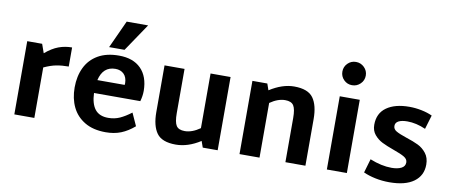

<svg xmlns="http://www.w3.org/2000/svg" viewBox="-72 -1135 3390 1446"><g transform="rotate(10 1623.0 -411.5)"><path d="M425 -426Q374 -426 331.5 -418Q289 -410 237 -386V0H84V-560H198L222 -492Q274 -536 322.5 -554Q371 -572 425 -572Z M496 0ZM958 -168 1002 -71Q952 -28 900.5 -7.5Q849 13 784 13Q688 13 623.5 -25.5Q559 -64 527.5 -129.5Q496 -195 496 -279Q496 -365 528 -431.5Q560 -498 624.5 -535.5Q689 -573 784 -573Q893 -573 952.5 -513Q1012 -453 1013 -344Q1013 -304 1001 -263H647Q650 -181 683 -139Q716 -97 784 -97Q832 -97 872 -115Q912 -133 958 -168ZM655 -363H864Q865 -368 865 -377Q864 -422 839.5 -446Q815 -470 775 -470Q680 -470 655 -363ZM796 -835H960L817 -623H699Z M1639 -560V0H1525L1508 -48Q1413 13 1320 13Q1214 13 1174 -42.5Q1134 -98 1134 -203V-560H1287V-222Q1287 -153 1304.5 -126Q1322 -99 1369 -99Q1425 -99 1486 -142V-560Z M2310 -356V0H2157V-338Q2157 -406 2139.5 -433Q2122 -460 2075 -460Q2019 -460 1959 -418V0H1806V-560H1920L1937 -511Q2034 -573 2124 -573Q2230 -573 2270 -517.5Q2310 -462 2310 -356Z M2461 -747Q2461 -784 2487 -810Q2513 -836 2550 -836Q2587 -836 2613.5 -810Q2640 -784 2640 -747Q2640 -710 2613.5 -684Q2587 -658 2550 -658Q2513 -658 2487 -684Q2461 -710 2461 -747ZM2474 -560H2627V0H2474Z M2754 -27 2785 -133Q2874 -97 2951 -97Q2997 -97 3025.5 -111.5Q3054 -126 3054 -156Q3054 -181 3027.5 -197Q3001 -213 2944 -233Q2888 -253 2853 -270.5Q2818 -288 2792.5 -318.5Q2767 -349 2767 -394Q2767 -482 2831 -527.5Q2895 -573 3005 -573Q3051 -573 3098 -563.5Q3145 -554 3181 -537L3149 -430Q3077 -462 3009 -462Q2966 -462 2942 -449.5Q2918 -437 2918 -412Q2918 -387 2943 -372.5Q2968 -358 3022 -340Q3078 -322 3115 -304Q3152 -286 3178.5 -252Q3205 -218 3205 -166Q3205 -82 3140 -34.5Q3075 13 2953 13Q2897 13 2845 2Q2793 -9 2754 -27Z"/></g></svg>

Font: Martel Sans ExtraBold
Style: Regular
Weight: 800
Designer: Dan Reynolds and Mathieu Réguer
Foundry: Dan Reynolds and Mathieu Réguer
Version: Version 1.002; ttfautohint (v1.1) -l 5 -r 5 -G 72 -x 0 -D la